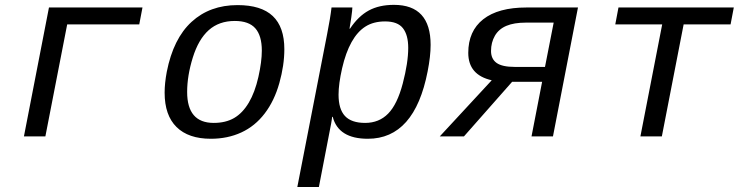

<svg xmlns="http://www.w3.org/2000/svg" viewBox="-20 -559 3040 787"><path d="M564 -528.3 550.8 -459H255.4L166 0H78.1L180.7 -528.3Z M844.2 9.8Q752.4 9.8 703.6 -38.3Q654.8 -86.4 654.8 -179.2Q654.8 -217.8 663.6 -264.6Q690.4 -400.9 765.4 -469.5Q840.3 -538.1 953.6 -538.1Q1050.8 -538.1 1098.1 -493.2Q1145.5 -448.2 1145.5 -357.4Q1145.5 -291.5 1125 -218.5Q1104.5 -145.5 1064.9 -93.8Q1025.4 -42 969.2 -16.1Q913.1 9.8 844.2 9.8ZM1053.2 -351.6Q1053.2 -412.6 1026.6 -442.9Q1000 -473.1 942.4 -473.1Q877.9 -473.1 835.7 -435.5Q793.5 -397.9 770.3 -323.2Q747.1 -248.5 747.1 -182.1Q747.1 -55.2 856 -55.2Q905.3 -55.2 939.9 -75.4Q974.6 -95.7 999.8 -138.2Q1024.9 -180.7 1039.1 -243.4Q1053.2 -306.2 1053.2 -351.6Z M1487.8 9.8Q1367.2 9.8 1343.8 -80.1H1341.3Q1341.3 -75.2 1337.4 -52.7Q1333.5 -30.3 1287.1 207.5H1198.7L1320.8 -418.9Q1334 -485.4 1338.9 -528.3H1424.3Q1424.3 -518.6 1419.9 -487.5Q1415.5 -456.5 1412.6 -441.4H1414.6Q1448.7 -492.7 1491.5 -515.9Q1534.2 -539.1 1594.7 -539.1Q1745.1 -539.1 1745.1 -375Q1745.1 -328.6 1732.9 -266.6Q1679.2 9.8 1487.8 9.8ZM1653.3 -362.8Q1653.3 -415.5 1631.6 -443.4Q1609.9 -471.2 1558.6 -471.2Q1511.2 -471.2 1478.3 -450.4Q1445.3 -429.7 1421.1 -386.5Q1397 -343.3 1382.3 -279.1Q1367.7 -214.8 1367.7 -170.9Q1367.7 -111.8 1394 -83.5Q1420.4 -55.2 1476.6 -55.2Q1533.7 -55.2 1571 -93.3Q1608.4 -131.3 1630.9 -216.8Q1653.3 -302.2 1653.3 -362.8Z M2079.1 -223.6 1881.8 0H1782.7L1995.6 -230Q1899.4 -251.5 1899.4 -342.3Q1899.4 -431.6 1960.7 -480Q2022 -528.3 2138.2 -528.3H2349.1L2246.6 0H2158.7L2202.1 -223.6ZM2249.5 -466.3H2135.3Q2086.9 -466.3 2055.7 -453.1Q2024.4 -439.9 2008.5 -412.4Q1992.7 -384.8 1992.7 -350.1Q1992.7 -317.4 2015.6 -301Q2038.6 -284.7 2090.3 -284.7H2213.9Z M2515.1 -528.3H2987.8L2974.6 -459H2782.2L2692.9 0H2605L2694.3 -459H2502Z"/></svg>

Font: Liberation Mono
Style: Italic
Weight: 400
Italic angle: -12°
Monospace: yes
Designer: Steve Matteson
Foundry: Ascender Corporation
Version: Version 2.1.5